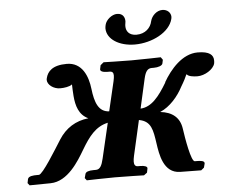

<svg xmlns="http://www.w3.org/2000/svg" viewBox="-47 -664 859 719"><g transform="rotate(-5 382.5 -304.5)"><path d="M465 -207C511 -199 515.5 -164.9 523 -114C529 -73 539 -1 602 0L681 1L692 -8L696 -23C698 -34 681 -35 667 -35H660C646 -35 631 -124 626 -160C620 -203 592 -225 547 -230C585 -246 616 -283 634 -318C645 -336 654 -354 657 -362C657 -362 658 -361 659 -361C664 -354 682 -351 698 -351C725 -351 758 -371 764 -393C765 -397 765 -401 765 -405C765 -425 751 -440 706 -440C648 -440 602 -386 575 -339H576C545 -287 516 -251 475 -249L500 -360C506 -386 514 -397 530 -397H538C554 -397 569 -402 571 -410L574 -424L567 -434C567 -434 495 -432 457 -432C421 -432 352 -434 352 -434L340 -424L337 -410C335 -402 345 -397 363 -397H371C382 -397 386 -392 386 -381C386 -376 385 -369 383 -360L357 -249C317 -251 304 -287 298 -339C292.6 -386 272 -440 214 -440C160 -440 141 -418 135 -393C135 -391 134 -389 134 -387C134 -368 157 -351 182 -351C197 -351 217 -354 226 -361L227 -362V-358C227 -349 228 -334 229 -318C232 -281 242 -246 277 -230C229 -225 191 -201 165 -160C141.7 -123.2 88 -35 74 -35H67C53 -35 35 -34 32 -23L29 -8L36 1L115 0C180 -1 222.8 -73.1 247 -114C276 -163 302 -197 348 -207L317 -75C310.9 -49 304 -35 288 -35H280C261 -35 250 -31 248 -23L244 -8L251 1C251 1 322 -1 357 -1C396 -1 466 1 466 1L478 -8L481 -23C483 -31 471 -35 455 -35H446C436 -35 432 -42 432 -53C432 -59 433 -66 435 -75ZM619 -574C619 -576 620 -579 620 -581C620 -597 607 -610 588 -610C567 -610 548 -592 543 -572C538 -547 517 -526 484 -526C456 -526 445 -543 445 -561C445 -564 445 -568 446 -572C446 -574 447 -577 447 -580C447 -593 441 -610 418 -610C398 -610 376 -591 372 -573C371 -568 370 -564 370 -560C370 -519 416 -490 475 -490C539 -490 607 -524 619 -574Z"/></g></svg>

Font: Linux Libertine O
Style: Bold Italic
Weight: 700
Italic angle: -11.5°
Designer: Philipp H. Poll
Foundry: Philipp H. Poll
Version: Version 4.1.0